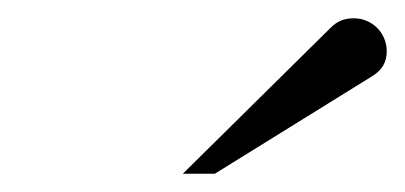

<svg xmlns="http://www.w3.org/2000/svg" viewBox="-20 -684 443 210"><path d="M180 -494H215L386 -600C398 -607 403 -616 403 -628C403 -648 387 -664 367 -664C357 -664 349 -661 342 -654Z"/></svg>

Font: XITS
Style: Italic
Weight: 400
Italic angle: -16.33°
Designer: MicroPress Inc., with final additions and corrections provided by Coen Hoffman, Elsevier (retired)
Version: Version 1.302